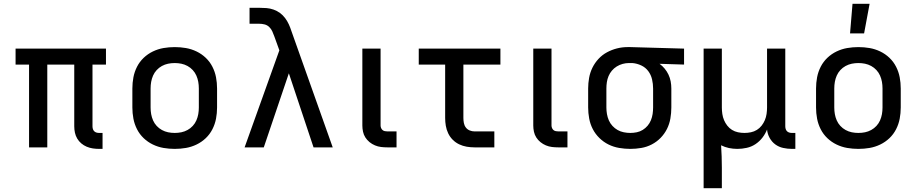

<svg xmlns="http://www.w3.org/2000/svg" viewBox="-20 -776 4840 1011"><path d="M502 8Q485 8 468.5 5.5Q452 3 436.5 -3.5Q421 -10 408 -21Q395 -32 386.5 -46.5Q378 -61 374.5 -77.5Q371 -94 371 -111V-436H229V0H133V-436H62V-520H538V-436H467V-111Q467 -104 469 -97Q471 -90 476 -85Q481 -80 488 -78Q495 -76 502 -76H520V8Z M900 8Q870 8 841 3Q812 -2 785 -15Q758 -28 736.5 -48.5Q715 -69 701.5 -95.5Q688 -122 682.5 -151Q677 -180 677 -210V-310Q677 -340 682.5 -369Q688 -398 701.5 -424.5Q715 -451 736.5 -471.5Q758 -492 785 -505Q812 -518 841 -523Q870 -528 900 -528Q930 -528 959 -523Q988 -518 1015 -505Q1042 -492 1063.5 -471.5Q1085 -451 1098.5 -424.5Q1112 -398 1117.5 -369Q1123 -340 1123 -310V-210Q1123 -180 1117.5 -151Q1112 -122 1098.5 -95.5Q1085 -69 1063.5 -48.5Q1042 -28 1015 -15Q988 -2 959 3Q930 8 900 8ZM900 -76Q918 -76 935 -79.5Q952 -83 967.5 -91.5Q983 -100 995 -113Q1007 -126 1014 -142Q1021 -158 1024 -175Q1027 -192 1027 -210V-310Q1027 -328 1024 -345Q1021 -362 1014 -378Q1007 -394 995 -407Q983 -420 967.5 -428.5Q952 -437 935 -440.5Q918 -444 900 -444Q882 -444 865 -440.5Q848 -437 832.5 -428.5Q817 -420 805 -407Q793 -394 786 -378Q779 -362 776 -345Q773 -328 773 -310V-210Q773 -192 776 -175Q779 -158 786 -142Q793 -126 805 -113Q817 -100 832.5 -91.5Q848 -83 865 -79.5Q882 -76 900 -76Z M1268 0 1451 -511 1425 -583Q1420 -597 1414 -610.5Q1408 -624 1397.5 -634Q1387 -644 1373 -647.5Q1359 -651 1344 -651H1294V-735H1344Q1364 -735 1383 -733.5Q1402 -732 1420.5 -725.5Q1439 -719 1454.5 -707.5Q1470 -696 1481.5 -680.5Q1493 -665 1501 -647.5Q1509 -630 1515 -611L1732 0H1631L1501 -390L1369 0Z M2020 0Q2003 0 1986.5 -2Q1970 -4 1954.5 -10.5Q1939 -17 1926 -27.5Q1913 -38 1904 -52Q1895 -66 1891.5 -82.5Q1888 -99 1888 -115V-520H1984V-115Q1984 -109 1986.5 -102.5Q1989 -96 1994 -91.5Q1999 -87 2006 -85.5Q2013 -84 2020 -84H2068V0Z M2479 0Q2458 0 2437.5 -3.5Q2417 -7 2398 -16Q2379 -25 2364 -40Q2349 -55 2340 -74Q2331 -93 2327.5 -113.5Q2324 -134 2324 -155V-436H2185V-520H2615V-436H2420V-155Q2420 -142 2422.5 -128.5Q2425 -115 2433 -104.5Q2441 -94 2453.5 -89Q2466 -84 2479 -84H2583V0Z M2920 0Q2903 0 2886.5 -2Q2870 -4 2854.5 -10.5Q2839 -17 2826 -27.5Q2813 -38 2804 -52Q2795 -66 2791.5 -82.5Q2788 -99 2788 -115V-520H2884V-115Q2884 -109 2886.5 -102.5Q2889 -96 2894 -91.5Q2899 -87 2906 -85.5Q2913 -84 2920 -84H2968V0Z M3299 8Q3270 8 3240.5 3Q3211 -2 3184.5 -15Q3158 -28 3136.5 -49Q3115 -70 3101.5 -96Q3088 -122 3082.5 -151.5Q3077 -181 3077 -210V-310Q3077 -338 3082 -366Q3087 -394 3099.5 -419.5Q3112 -445 3131.5 -466Q3151 -487 3176 -500.5Q3201 -514 3228.5 -521Q3256 -528 3284 -528H3300L3582 -520V-436L3453 -440Q3468 -429 3480 -414.5Q3492 -400 3500 -383Q3508 -366 3511.5 -347.5Q3515 -329 3515 -310V-210Q3515 -181 3510 -152Q3505 -123 3492 -97Q3479 -71 3458.5 -50Q3438 -29 3412 -15.5Q3386 -2 3357 3Q3328 8 3299 8ZM3299 -76Q3316 -76 3333 -79.5Q3350 -83 3364.5 -92Q3379 -101 3390 -114Q3401 -127 3407.5 -143Q3414 -159 3416.5 -176Q3419 -193 3419 -210V-310Q3419 -334 3413.5 -358Q3408 -382 3393.5 -401.5Q3379 -421 3356.5 -431.5Q3334 -442 3310 -444H3291Q3275 -444 3258.5 -439.5Q3242 -435 3227.5 -426Q3213 -417 3202 -404Q3191 -391 3184.5 -375.5Q3178 -360 3175.5 -343.5Q3173 -327 3173 -310V-210Q3173 -193 3176 -175.5Q3179 -158 3186 -142Q3193 -126 3205 -113Q3217 -100 3232 -91.5Q3247 -83 3264.5 -79.5Q3282 -76 3299 -76Z M3685 215V-520H3781V-210Q3781 -193 3783.5 -176Q3786 -159 3792.5 -143.5Q3799 -128 3809.5 -114.5Q3820 -101 3834.5 -92Q3849 -83 3866 -79.5Q3883 -76 3900 -76Q3917 -76 3934 -79.5Q3951 -83 3965.5 -92Q3980 -101 3990.5 -114.5Q4001 -128 4007.5 -143.5Q4014 -159 4016.5 -176Q4019 -193 4019 -210V-520H4115V-111Q4115 -104 4117 -97Q4119 -90 4124 -85Q4129 -80 4136 -78Q4143 -76 4150 -76H4168V8H4150Q4127 8 4104 3Q4081 -2 4062.5 -15.5Q4044 -29 4032.5 -50Q4021 -71 4019 -94Q4010 -71 3994.5 -51Q3979 -31 3958 -17Q3937 -3 3912 2.5Q3887 8 3863 8Q3840 8 3818.5 3.5Q3797 -1 3777 -11Q3779 18 3780 48Q3781 78 3781 107V215Z M4500 8Q4470 8 4441 3Q4412 -2 4385 -15Q4358 -28 4336.5 -48.5Q4315 -69 4301.5 -95.5Q4288 -122 4282.5 -151Q4277 -180 4277 -210V-310Q4277 -340 4282.5 -369Q4288 -398 4301.5 -424.5Q4315 -451 4336.5 -471.5Q4358 -492 4385 -505Q4412 -518 4441 -523Q4470 -528 4500 -528Q4530 -528 4559 -523Q4588 -518 4615 -505Q4642 -492 4663.5 -471.5Q4685 -451 4698.5 -424.5Q4712 -398 4717.5 -369Q4723 -340 4723 -310V-210Q4723 -180 4717.5 -151Q4712 -122 4698.5 -95.5Q4685 -69 4663.5 -48.5Q4642 -28 4615 -15Q4588 -2 4559 3Q4530 8 4500 8ZM4500 -76Q4518 -76 4535 -79.5Q4552 -83 4567.5 -91.5Q4583 -100 4595 -113Q4607 -126 4614 -142Q4621 -158 4624 -175Q4627 -192 4627 -210V-310Q4627 -328 4624 -345Q4621 -362 4614 -378Q4607 -394 4595 -407Q4583 -420 4567.5 -428.5Q4552 -437 4535 -440.5Q4518 -444 4500 -444Q4482 -444 4465 -440.5Q4448 -437 4432.5 -428.5Q4417 -420 4405 -407Q4393 -394 4386 -378Q4379 -362 4376 -345Q4373 -328 4373 -310V-210Q4373 -192 4376 -175Q4379 -158 4386 -142Q4393 -126 4405 -113Q4417 -100 4432.5 -91.5Q4448 -83 4465 -79.5Q4482 -76 4500 -76ZM4456 -600 4469 -756H4559L4530 -600Z"/></svg>

Font: Iosevka Aile Medium
Style: Regular
Weight: 500
Designer: Belleve Invis
Foundry: Belleve Invis
Version: Version 27.3.5; ttfautohint (v1.8.4)